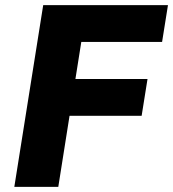

<svg xmlns="http://www.w3.org/2000/svg" viewBox="-20 -731 677 751"><path d="M36 0H208L252 -278H534L557 -422H275L298 -567H614L637 -711H149Z"/></svg>

Font: Asimov Pro
Style: UltObl
Weight: 900
Designer: Google
Version: Version 2.000980; 2014